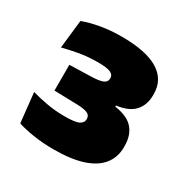

<svg xmlns="http://www.w3.org/2000/svg" viewBox="-96 -794 506 523"><g transform="rotate(30 157.0 -532.5)"><path d="M137 -353Q102 -353 72 -357.8Q42 -362.5 23 -369L13 -462Q35 -455.5 61.8 -450.8Q88.5 -446 117.5 -446Q151 -446 162.5 -452Q174 -458 174 -468.5V-470Q174 -475 172 -478.8Q170 -482.5 165.5 -485Q161 -487.5 153.2 -489Q145.5 -490.5 133.5 -491L59 -493V-574L129 -576Q153.5 -577 163.8 -581.8Q174 -586.5 174 -597.5V-598.5Q174 -609 162.8 -614Q151.5 -619 124 -619Q91.5 -619 63 -613.8Q34.5 -608.5 15.5 -603.5L25.5 -692.5Q48 -701 78.5 -706.5Q109 -712 145 -712Q221.5 -712 259.8 -688.5Q298 -665 298 -620.5V-616Q298 -585.5 280.5 -566Q263 -546.5 224.5 -541.5V-527.5L216 -539Q262 -534 281 -513.2Q300 -492.5 300 -458.5V-453.5Q300 -422.5 282.2 -399.8Q264.5 -377 228.2 -365Q192 -353 137 -353Z"/></g></svg>

Font: Anek Gurmukhi ExtraBold
Style: Regular
Weight: 800
Designer: Sarang Kulkarni (Gurmukhi), Yesha Goshar (Latin)
Foundry: Ek Type
Version: Version 1.003